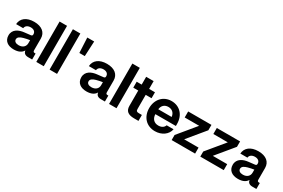

<svg xmlns="http://www.w3.org/2000/svg" viewBox="96 -1857 4410 2996"><g transform="rotate(30 2301.5 -358.5)"><path d="M210.4 8.3C298.3 8.3 349.6 -21.5 377.4 -67.4H379.4C384.8 -23.4 416.5 0 468.3 0H541V-107.4H524.4C503.4 -107.4 495.1 -117.7 495.1 -143.6V-350.6C495.1 -459.5 415 -526.4 276.9 -526.4C138.2 -526.4 54.2 -458.5 47.9 -353.5H175.8C179.7 -395.5 216.8 -424.3 273.4 -424.3C328.6 -424.3 361.8 -395.5 361.8 -351.1C361.8 -331.1 356.4 -321.8 334.5 -318.4C308.6 -314.5 268.6 -310.5 223.1 -305.7C131.8 -296.4 32.2 -253.4 32.2 -143.6C32.2 -41.5 107.4 8.3 210.4 8.3ZM245.6 -87.4C194.8 -87.4 162.1 -108.9 162.1 -146C162.1 -186 198.7 -207.5 253.9 -222.7C292.5 -233.9 326.7 -239.7 362.8 -245.6V-189.5C362.8 -131.8 319.8 -87.4 245.6 -87.4Z M750 -727.5H615.7V0H750Z M989.7 -727.5H855.5V0H989.7Z M1127.9 -457H1225.6L1238.8 -727.5H1114.7Z M1521.5 8.3C1609.4 8.3 1660.6 -21.5 1688.5 -67.4H1690.4C1695.8 -23.4 1727.5 0 1779.3 0H1852.1V-107.4H1835.4C1814.5 -107.4 1806.2 -117.7 1806.2 -143.6V-350.6C1806.2 -459.5 1726.1 -526.4 1587.9 -526.4C1449.2 -526.4 1365.2 -458.5 1358.9 -353.5H1486.8C1490.7 -395.5 1527.8 -424.3 1584.5 -424.3C1639.6 -424.3 1672.9 -395.5 1672.9 -351.1C1672.9 -331.1 1667.5 -321.8 1645.5 -318.4C1619.6 -314.5 1579.6 -310.5 1534.2 -305.7C1442.9 -296.4 1343.3 -253.4 1343.3 -143.6C1343.3 -41.5 1418.5 8.3 1521.5 8.3ZM1556.6 -87.4C1505.9 -87.4 1473.1 -108.9 1473.1 -146C1473.1 -186 1509.8 -207.5 1564.9 -222.7C1603.5 -233.9 1637.7 -239.7 1673.8 -245.6V-189.5C1673.8 -131.8 1630.9 -87.4 1556.6 -87.4Z M2061 -727.5H1926.8V0H2061Z M2216.8 -656.2V-515.6H2127V-408.7H2216.8V-133.8C2216.8 -42.5 2267.1 0 2377.4 0H2456.5V-106.9H2402.3C2363.3 -106.9 2351.1 -118.7 2351.1 -154.3V-408.7H2456.5V-515.6H2351.1V-656.2Z M2756.3 11.7C2879.4 11.7 2977.1 -59.1 2996.6 -160.6H2872.1C2858.9 -119.1 2818.4 -91.3 2759.8 -91.3C2681.2 -91.3 2635.3 -143.6 2632.3 -223.1H3002V-259.8C3002 -417.5 2901.4 -527.3 2751.5 -527.3C2604.5 -527.3 2501 -414.6 2501 -257.3C2501 -101.1 2600.6 11.7 2756.3 11.7ZM2633.3 -312C2641.1 -380.9 2686 -422.9 2753.9 -422.9C2821.8 -422.9 2866.7 -380.9 2874.5 -312Z M3054.7 0H3477.1V-107.9H3218.8V-109.4L3474.1 -418.5V-515.6H3054.7V-407.2H3314V-405.8L3054.7 -91.8Z M3570.8 0H3993.2V-107.9H3734.9V-109.4L3990.2 -418.5V-515.6H3570.8V-407.2H3830.1V-405.8L3570.8 -91.8Z M4250.5 8.3C4338.4 8.3 4389.6 -21.5 4417.5 -67.4H4419.4C4424.8 -23.4 4456.5 0 4508.3 0H4581.1V-107.4H4564.5C4543.5 -107.4 4535.2 -117.7 4535.2 -143.6V-350.6C4535.2 -459.5 4455.1 -526.4 4316.9 -526.4C4178.2 -526.4 4094.2 -458.5 4087.9 -353.5H4215.8C4219.7 -395.5 4256.8 -424.3 4313.5 -424.3C4368.7 -424.3 4401.9 -395.5 4401.9 -351.1C4401.9 -331.1 4396.5 -321.8 4374.5 -318.4C4348.6 -314.5 4308.6 -310.5 4263.2 -305.7C4171.9 -296.4 4072.3 -253.4 4072.3 -143.6C4072.3 -41.5 4147.5 8.3 4250.5 8.3ZM4285.6 -87.4C4234.9 -87.4 4202.1 -108.9 4202.1 -146C4202.1 -186 4238.8 -207.5 4293.9 -222.7C4332.5 -233.9 4366.7 -239.7 4402.8 -245.6V-189.5C4402.8 -131.8 4359.9 -87.4 4285.6 -87.4Z"/></g></svg>

Font: Raveo Display Display SemiBold
Style: Regular
Weight: 600
Designer: Jakub Foglar, Rasmus Andersson (Inter)
Foundry: Jakubfoglar.com
Version: Version 1.100;Glyphs 3.2.3 (3260)